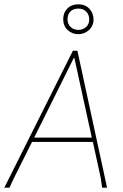

<svg xmlns="http://www.w3.org/2000/svg" viewBox="-28 -873 572 893"><path d="M336 -853Q369 -853 388 -832Q407 -811 407 -783Q407 -752 385.5 -733Q364 -714 336 -714Q308 -714 287 -733Q266 -752 266 -784Q266 -814 285.5 -833.5Q305 -853 336 -853ZM336 -833Q313 -833 299.5 -819.5Q286 -806 286 -784Q286 -761 300.5 -747.5Q315 -734 336 -734Q357 -734 372 -747Q387 -760 387 -783Q387 -804 373.5 -818.5Q360 -833 336 -833ZM332 -637 470 0H447L441 -43L404 -213H121L36 -43L16 0H-8L311 -637ZM315 -603 131 -233H399L318 -603Z"/></svg>

Font: Alegreya Sans Thin
Style: Italic
Weight: 100
Italic angle: -7°
Designer: Juan Pablo del Peral
Foundry: Huerta Tipografica
Version: Version 2.007